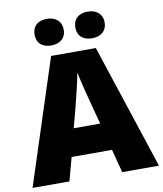

<svg xmlns="http://www.w3.org/2000/svg" viewBox="-98 -1007 922 1086"><g transform="rotate(-10 363.0 -464.0)"><path d="M162 -851C162 -799 198 -775 245 -775C290 -775 329 -799 329 -851C329 -904 290 -928 245 -928C198 -928 162 -904 162 -851ZM396 -851C396 -799 432 -775 480 -775C525 -775 564 -799 564 -851C564 -904 525 -928 480 -928C432 -928 396 -904 396 -851ZM515 0H726L490 -717H233L0 0H212L248 -134H480ZM409 -409 440 -292H288L319 -409C331 -456 354 -550 363 -599C372 -550 399 -447 409 -409Z"/></g></svg>

Font: Noto Sans Lao UI Blk
Style: Regular
Weight: 900
Designer: Monotype Design Team
Foundry: Monotype Imaging Inc.
Version: Version 2.000